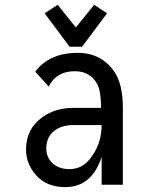

<svg xmlns="http://www.w3.org/2000/svg" viewBox="-20 -766 626 796"><path d="M423.8 -710.9 320.3 -572.3H268.6L165 -710.9L219.2 -746.1L294.4 -652.3L370.6 -746.1ZM489.3 0H401.4V-115.7Q360.8 9.8 250.5 9.8Q171.4 9.8 127.4 -42Q87.9 -88.4 87.9 -146Q87.9 -232.4 156.7 -280.8Q210.4 -318.8 283.7 -318.8H398.9Q398.9 -387.2 383.8 -416Q355 -470.7 290.5 -470.7Q212.9 -470.7 182.1 -407.2L126 -468.8Q185.1 -546.9 301.8 -546.9Q400.9 -546.9 454.6 -467.8Q489.3 -416.5 489.3 -319.3ZM401.4 -247.6Q344.7 -247.6 285.2 -247.6Q230.5 -247.6 199.2 -218.8Q171.9 -193.4 171.9 -149.9Q171.9 -117.2 193.4 -93.8Q219.7 -64.9 268.1 -64.9Q319.3 -64.9 352.5 -106.9Q401.4 -167.5 401.4 -247.6Z"/></svg>

Font: Consola Mono
Style: Book
Weight: 400
Monospace: yes
Version: Version 2.001